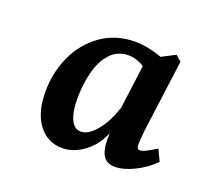

<svg xmlns="http://www.w3.org/2000/svg" viewBox="-71 -670 557 510"><g transform="rotate(20 208.0 -414.5)"><path d="M148 -246Q106 -246 80.5 -279.5Q55 -313 55 -372Q55 -426 76.5 -473Q98 -520 139 -549Q180 -578 235 -578Q255 -578 277 -573Q299 -568 319 -560L291 -508Q280 -523 263 -530.5Q246 -538 230 -538Q200 -538 180 -517Q160 -496 150.5 -460.5Q141 -425 141 -382Q141 -346 151 -325Q161 -304 179 -304Q200 -304 222 -330Q244 -356 258 -399L270 -381Q255 -309 220.5 -277.5Q186 -246 148 -246ZM297 -247Q275 -247 264.5 -261Q254 -275 253 -306Q253 -318 253.5 -335.5Q254 -353 254 -365L278 -546L349 -583L365 -569L338 -365Q337 -357 336 -343.5Q335 -330 335 -324Q335 -311 344 -311Q351 -311 361.5 -316.5Q372 -322 389 -332L404 -300Q380 -276 350 -261.5Q320 -247 297 -247Z"/></g></svg>

Font: Yrsa Medium
Style: Italic
Weight: 500
Italic angle: -7.10001°
Designer: Anna Giedrys (Yrsa+Rasa design), David Brezina (Yrsa art-direction, Rasa art-direction, design)
Foundry: Rosetta Type Foundry
Version: Version 2.004